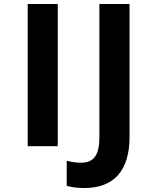

<svg xmlns="http://www.w3.org/2000/svg" viewBox="-20 -734 760 964"><path d="M270 -713.9H119.1V0H270ZM404.3 210C553.2 210 630.4 120.6 630.4 -45.9V-713.9H479V-44.9C479 43 452.6 83 386.2 83C364.7 83 340.8 79.6 314.9 73.2V199.2C340.3 206.5 370.1 210 404.3 210Z"/></svg>

Font: Noto Reveo Sans
Style: Bold
Weight: 700
Designer: Monotype Design team
Foundry: Monotype Imaging Inc.
Version: Version 1.04